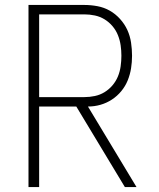

<svg xmlns="http://www.w3.org/2000/svg" viewBox="-20 -755 640 775"><path d="M95 0V-735H320Q347 -735 373.5 -730Q400 -725 423 -712Q446 -699 464.5 -678.5Q483 -658 494 -634Q505 -610 509 -583Q513 -556 513 -530Q513 -504 509 -479Q505 -454 495.5 -430.5Q486 -407 469.5 -387Q453 -367 431.5 -353Q410 -339 385.5 -332Q361 -325 335 -325L531 0H484L288 -325H138V0ZM138 -363H320Q342 -363 363 -367.5Q384 -372 402 -383Q420 -394 434 -410.5Q448 -427 456 -446.5Q464 -466 467 -487.5Q470 -509 470 -530Q470 -551 467 -572Q464 -593 456 -613Q448 -633 434 -649.5Q420 -666 402 -677Q384 -688 363 -692.5Q342 -697 320 -697H138Z"/></svg>

Font: Iosevka SS04 XLt Ex
Style: Regular
Weight: 200
Width: 7
Monospace: yes
Designer: Belleve Invis
Foundry: Belleve Invis
Version: Version 19.0.0; ttfautohint (v1.8.4)